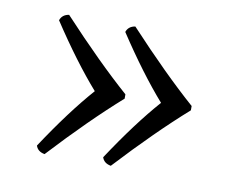

<svg xmlns="http://www.w3.org/2000/svg" viewBox="-52 -546 647 513"><g transform="rotate(10 271.5 -290.0)"><path d="M379.9 -290Q319.8 -358.4 252.9 -460Q258.3 -476.1 276.9 -479Q379.4 -368.7 461.9 -295.9V-284.2Q377.9 -210 276.9 -101.1Q257.8 -104.5 252.9 -120.1Q320.8 -223.1 379.9 -290ZM200.2 -290Q140.1 -358.4 73.2 -460Q78.6 -476.1 97.2 -479Q199.7 -368.7 282.2 -295.9V-284.2Q198.2 -210 97.2 -101.1Q78.1 -104.5 73.2 -120.1Q141.1 -223.1 200.2 -290Z"/></g></svg>

Font: Linux Biolinum Capitals O
Style: Small Caps
Weight: 400
Designer: Philipp H. Poll
Foundry: Philipp H. Poll
Version: Version 1.0.4